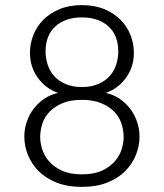

<svg xmlns="http://www.w3.org/2000/svg" viewBox="-20 -718 640 750"><path d="M503 -512Q503 -457 472.5 -414.5Q442 -372 393 -355Q422 -349 446 -333Q470 -317 487.5 -294.5Q505 -272 515 -243.5Q525 -215 525 -184Q525 -148 511 -113Q497 -78 469.5 -50Q442 -22 399.5 -5Q357 12 300 12Q243 12 200.5 -5Q158 -22 130.5 -50Q103 -78 89 -113Q75 -148 75 -184Q75 -215 85 -243.5Q95 -272 112.5 -294.5Q130 -317 154 -333Q178 -349 207 -355Q158 -372 127.5 -414.5Q97 -457 97 -512Q97 -547 110 -580.5Q123 -614 148.5 -640Q174 -666 212 -682Q250 -698 300 -698Q350 -698 388 -682Q426 -666 451.5 -640Q477 -614 490 -580.5Q503 -547 503 -512ZM158 -517Q158 -490 166.5 -464.5Q175 -439 192.5 -420Q210 -401 237 -389.5Q264 -378 300 -378Q336 -378 363 -389.5Q390 -401 407.5 -420Q425 -439 433.5 -464.5Q442 -490 442 -517Q442 -580 403.5 -615Q365 -650 300 -650Q235 -650 196.5 -615Q158 -580 158 -517ZM463 -182Q463 -210 454 -236.5Q445 -263 425 -283Q405 -303 374 -315.5Q343 -328 300 -328Q256 -328 225.5 -315.5Q195 -303 175 -283Q155 -263 146 -236.5Q137 -210 137 -182Q137 -161 144.5 -136Q152 -111 170.5 -89Q189 -67 220.5 -52Q252 -37 300 -37Q348 -37 379.5 -52Q411 -67 429.5 -89Q448 -111 455.5 -136Q463 -161 463 -182Z"/></svg>

Font: Post Grotesk Light
Style: Light
Weight: 300
Version: Version 1.0